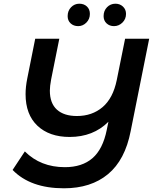

<svg xmlns="http://www.w3.org/2000/svg" viewBox="-20 -909 826 1036"><path d="M785 -700 685 -201Q655 -46 563 30.5Q471 107 325 107Q144 107 48 8L114 -92Q199 -7 330 -7Q423 -7 479 -55.5Q535 -104 556 -208L565 -252Q483 -170 356 -170Q246 -170 182 -230.5Q118 -291 118 -401Q118 -440 127 -485L170 -700H300L256 -481Q249 -443 249 -420Q249 -352 287 -317.5Q325 -283 395 -283Q477 -283 533.5 -331Q590 -379 610 -477L655 -700ZM345 -822Q345 -851 363.5 -870Q382 -889 408 -889Q433 -889 449 -874Q465 -859 465 -834Q465 -806 446 -787Q427 -768 402 -768Q377 -768 361 -783Q345 -798 345 -822ZM539 -822Q539 -851 557.5 -870Q576 -889 603 -889Q627 -889 643.5 -873.5Q660 -858 660 -834Q660 -806 640.5 -787Q621 -768 595 -768Q571 -768 555 -783Q539 -798 539 -822Z"/></svg>

Font: Montserrat Alternates SemiBold
Style: Italic
Weight: 600
Italic angle: -11.3°
Designer: Julieta Ulanovsky
Foundry: Julieta Ulanovsky
Version: Version 7.200